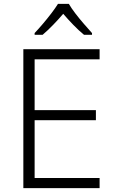

<svg xmlns="http://www.w3.org/2000/svg" viewBox="-20 -967 593 987"><path d="M492 0H100V-714H492V-662H158V-401H473V-349H158V-52H492ZM334 -947Q346 -926 367 -898.5Q388 -871 411.5 -844Q435 -817 453 -797V-788H412Q385 -810 357 -839Q329 -868 305 -896Q281 -868 253.5 -839.5Q226 -811 199 -788H158V-797Q177 -817 200 -844Q223 -871 244 -898.5Q265 -926 278 -947Z"/></svg>

Font: Noto Sans Armenian Light
Style: Regular
Weight: 300
Designer: Monotype Design Team
Foundry: Monotype Imaging Inc.
Version: Version 2.007